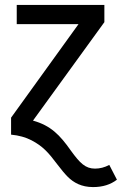

<svg xmlns="http://www.w3.org/2000/svg" viewBox="-20 -547 495 780"><path d="M358 213C397 213 429 203 455 183L424 123C405 133 386 138 366 138C327 138 305 116 268 65C223 1 186 -37 114 -57L404 -457V-527H48V-449H299L25 -69V0C57 3 85 11 108 23C154 47 177 73 213 121C229 142 243 159 255 171C279 195 311 213 358 213Z"/></svg>

Font: Fira Sans
Style: Regular
Weight: 400
Designer: Carrois Corporate & Edenspiekermann AG
Foundry: Carrois Corporate GbR & Edenspiekermann AG
Version: Version 4.203